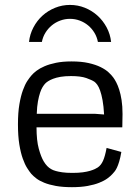

<svg xmlns="http://www.w3.org/2000/svg" viewBox="-20 -757 575 788"><path d="M293.5 -290H368.7L407.2 -287.1Q405.3 -321.8 400.9 -345.7Q396.5 -369.6 390.9 -385.3Q385.3 -400.9 379.2 -409.2Q373 -417.5 367.7 -421.4Q356.9 -428.7 334 -436.8Q311 -444.8 271.5 -444.8Q246.6 -444.8 228.5 -441.7Q210.4 -438.5 197.8 -433.6Q185.1 -428.7 177 -423.3Q168.9 -418 164.6 -413.1Q160.2 -408.2 154.8 -399.7Q149.4 -391.1 144.5 -376.5Q139.6 -361.8 135.7 -340.8Q131.8 -319.8 130.9 -290ZM478 -133.3Q474.1 -109.9 469.2 -94Q464.4 -78.1 459.5 -68.1Q454.6 -58.1 450 -52.7Q445.3 -47.4 442.4 -43.9Q434.6 -34.7 421.1 -24.9Q407.7 -15.1 387.7 -7.1Q367.7 1 339.8 6.1Q312 11.2 275.4 11.2Q237.3 11.2 209.2 6.1Q181.2 1 161.4 -7.1Q141.6 -15.1 128.9 -24.9Q116.2 -34.7 108.4 -43.5Q101.1 -52.2 91.6 -67.1Q82 -82 73.5 -106Q64.9 -129.9 59.3 -164.3Q53.7 -198.7 53.7 -246.6Q53.7 -294.9 59.6 -329.1Q65.4 -363.3 74 -386.7Q82.5 -410.2 92 -424.6Q101.6 -439 109.4 -447.8Q116.7 -456.5 129.9 -466.6Q143.1 -476.6 162.8 -485.1Q182.6 -493.7 210 -499.3Q237.3 -504.9 273.4 -504.9Q314 -504.9 343.3 -498.3Q372.6 -491.7 392.8 -481.7Q413.1 -471.7 425.5 -460.2Q438 -448.7 445.3 -438.5Q450.7 -431.2 457 -419.2Q463.4 -407.2 469.2 -389.2Q475.1 -371.1 479 -346.2Q482.9 -321.3 482.9 -288.6Q482.9 -286.1 482.7 -278.6Q482.4 -271 482.4 -262.5Q482.4 -253.9 482.2 -245.8Q481.9 -237.8 481.9 -234.4H129.9Q129.9 -180.2 139.2 -146.5Q148.4 -112.8 159.7 -94.2Q172.9 -72.3 189.9 -63Q196.8 -58.6 209 -55.2Q219.2 -52.2 235.8 -49.8Q252.4 -47.4 277.3 -47.4Q301.8 -47.4 319.6 -49.8Q337.4 -52.2 349.6 -55.9Q361.8 -59.6 369.4 -63.2Q377 -66.9 381.3 -69.8Q394.5 -78.6 402.8 -96.9Q411.1 -115.2 417.5 -149.9ZM99.1 -585Q102.5 -616.7 117.2 -644.5Q131.8 -672.4 154.5 -692.9Q177.2 -713.4 206.3 -725.1Q235.4 -736.8 267.1 -736.8Q299.3 -736.8 328.4 -725.1Q357.4 -713.4 380.1 -692.9Q402.8 -672.4 417.7 -644.5Q432.6 -616.7 436 -585H381.8Q377.9 -605.5 367.4 -622.8Q356.9 -640.1 341.6 -652.8Q326.2 -665.5 307.1 -672.6Q288.1 -679.7 267.1 -679.7Q246.6 -679.7 227.3 -672.6Q208 -665.5 192.6 -652.8Q177.2 -640.1 166.5 -622.8Q155.8 -605.5 151.9 -585Z"/></svg>

Font: Metrophobic
Style: Regular
Weight: 400
Designer: vernon adams
Foundry: vernon adams
Version: Version 1.000